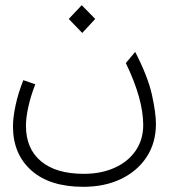

<svg xmlns="http://www.w3.org/2000/svg" viewBox="-20 -490 691 740"><path d="M301 230Q172 230 101 167Q30 104 30 -3Q30 -37 40 -84Q50 -131 70 -181L116 -165Q98 -119 89 -77.5Q80 -36 80 -5Q80 83 138 131.5Q196 180 303 180Q370 180 422 156.5Q474 133 503 90.5Q532 48 532 -8Q532 -108 465 -247L501 -290Q550 -195 565.5 -125Q581 -55 581 -12Q581 60 545.5 114.5Q510 169 447 199.5Q384 230 301 230ZM297 -363 245 -417 295 -470 347 -417Z"/></svg>

Font: Readex Pro ExtraLight
Style: Regular
Weight: 200
Designer: Bonnie Shaver-Troup, Thomas Jockin
Foundry: Lexend
Version: Version 1.203; ttfautohint (v1.8.3)